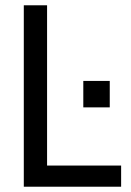

<svg xmlns="http://www.w3.org/2000/svg" viewBox="-20 -706 496 726"><path d="M70 0V-686H158V-80H438V0ZM295 -300V-400H395V-300Z"/></svg>

Font: Archivo Narrow
Style: Regular
Weight: 400
Designer: Hector Gatti
Foundry: Omnibus-Type
Version: Version 3.002